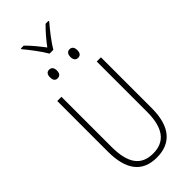

<svg xmlns="http://www.w3.org/2000/svg" viewBox="-347 -1187 1258 1258"><g transform="rotate(-45 281.5 -558.0)"><path d="M263 -969H298C322 -1011 374 -1078 410 -1119V-1126H383C346 -1090 310 -1047 281 -1008C252 -1046 215 -1093 180 -1126H154V-1119C188 -1079 239 -1012 263 -969ZM376 -817C400 -817 408 -834 408 -857C408 -879 399 -897 376 -897C354 -897 344 -880 344 -857C344 -833 354 -817 376 -817ZM186 -817C210 -817 219 -834 219 -857C219 -879 210 -897 186 -897C164 -897 155 -880 155 -857C155 -833 164 -817 186 -817ZM279 10C410 10 484 -72 484 -243V-714H445V-248C445 -97 389 -26 280 -26C169 -26 118 -100 118 -250V-714H79V-246C79 -79 143 10 279 10Z"/></g></svg>

Font: Noto Sans Mono SemiCondensed ExtraLight
Style: Regular
Weight: 200
Width: 4
Designer: Monotype Design Team
Foundry: Monotype Imaging Inc.
Version: Version 2.014